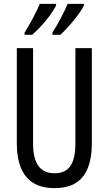

<svg xmlns="http://www.w3.org/2000/svg" viewBox="-20 -963 562 993"><path d="M414 -934V-943H330C318 -913 280 -838 251 -794V-783H292C330 -817 392 -890 414 -934ZM270 -934V-943H186C172 -910 137 -841 107 -794V-783H146C194 -824 247 -888 270 -934ZM455 -224V-714H370V-223C370 -111 334 -67 262 -67C191 -67 151 -112 151 -222V-714H67V-223C67 -64 135 10 262 10C389 10 455 -62 455 -224Z"/></svg>

Font: Noto Sans Lao Looped ExtraCondensed
Style: Regular
Weight: 400
Width: 2
Designer: Mark Frömberg, Ben Mitchell
Foundry: The Fontpad Ltd
Version: Version 1.003